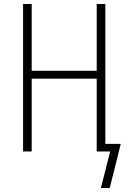

<svg xmlns="http://www.w3.org/2000/svg" viewBox="-20 -755 640 957"><path d="M483 182 529 0H462V-363H138V0H95V-735H138V-402H462V-735H505V-38H582L527 182Z"/></svg>

Font: Iosevka Curly XLtEx
Style: Regular
Weight: 200
Width: 7
Monospace: yes
Designer: Belleve Invis
Foundry: Belleve Invis
Version: Version 11.1.0; ttfautohint (v1.8.3)